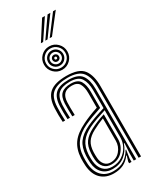

<svg xmlns="http://www.w3.org/2000/svg" viewBox="-244 -1022 877 1089"><g transform="rotate(-30 194.5 -477.0)"><path d="M320.8 0V-460.8Q320.8 -526.2 294.5 -560.5Q268.2 -594.8 196.8 -594.8Q135 -594.8 101.1 -570.1Q67.2 -545.5 64.8 -479.5Q62.8 -433.5 65.5 -391.5H49.8Q48.2 -416.2 48.1 -436.9Q48 -457.5 48.8 -480Q51.5 -548 86.4 -577.8Q121.2 -607.5 196.8 -607.5Q279.2 -607.5 307.9 -569.1Q336.5 -530.8 336.5 -460.8V0ZM289 0V-44.8L293 -112.5H289.2Q274.2 -69.5 242.2 -43.8Q210.2 -18 162.8 -18Q122.5 -18 97.4 -42.9Q72.2 -67.8 68.8 -112.5Q67.2 -135.5 68.2 -159.2Q70.8 -211.8 93.9 -243.6Q117 -275.5 167 -299.2Q189 -309.8 222.8 -321.8Q256.5 -333.8 289.2 -343.5V-460.8Q289.2 -510.5 270.5 -539.9Q251.8 -569.2 196.8 -569.2Q147 -569.2 122.6 -548Q98.2 -526.8 96 -476.5Q95.5 -461.5 95.5 -438.2Q95.5 -415 97 -391.5H81.2Q79.8 -413.2 79.6 -436.8Q79.5 -460.2 80.2 -476.8Q82.5 -532.5 109.8 -557.4Q137 -582.2 196.8 -582.2Q259 -582.2 281.9 -550.9Q304.8 -519.5 304.8 -460.8V0ZM156 7Q104.8 7 73.2 -23.4Q41.8 -53.8 37.2 -110.5Q35.5 -135.2 36.5 -161.2Q39.5 -218.5 66.8 -256.5Q94 -294.5 154.8 -323.8Q176.5 -334.5 200.4 -344.2Q224.2 -354 257.2 -364.8V-460.8Q257.2 -499 244.5 -521.5Q231.8 -544 196.8 -544Q162 -544 145.6 -527Q129.2 -510 127.8 -475.2Q127.2 -462 127.2 -439Q127.2 -416 128.2 -391.5H112.5Q111.5 -414 111.5 -437.2Q111.5 -460.5 112 -476Q113.8 -519.8 134.8 -538.2Q155.8 -556.8 196.8 -556.8Q242.2 -556.8 257.8 -530.5Q273.2 -504.2 273.2 -460.8V-354Q241.8 -343.8 212.1 -332.8Q182.5 -321.8 160.8 -311.5Q108 -286.8 81.2 -250.6Q54.5 -214.5 52.5 -160.2Q52 -148.2 52 -136.2Q52 -124.2 53 -111.8Q57 -62 84.9 -33.8Q112.8 -5.5 159.5 -5.5Q203.8 -5.5 232.2 -24.4Q260.8 -43.2 279 -76H282.5L274.2 -21.2V0H258.8L258.5 -10.2L269 -45.8H265.8Q245.5 -18 218.9 -5.5Q192.2 7 156 7ZM166.8 -30.5Q204.8 -30.5 232.1 -48.5Q259.5 -66.5 274.1 -94.2Q288.8 -122 288.8 -151.8V-330Q257.8 -320.5 226.1 -309Q194.5 -297.5 172.8 -286.8Q129.8 -265.2 108.4 -236Q87 -206.8 84 -157.5Q82.8 -135.2 84.8 -113.5Q88.5 -74.8 109.6 -52.6Q130.8 -30.5 166.8 -30.5ZM169.5 -44Q138.8 -44 120.9 -63.5Q103 -83 100.2 -115.5Q98.5 -136.5 99.8 -155.8Q102 -202.2 121.5 -228.6Q141 -255 178.5 -274.2Q202.5 -286.5 224.9 -295.6Q247.2 -304.8 272.8 -312.5V-150.8Q272.8 -109.5 245.2 -76.8Q217.8 -44 169.5 -44ZM171 -56.2Q208.8 -56.2 232.9 -84.1Q257 -112 257 -149.5V-295Q238.2 -288 221.1 -280.1Q204 -272.2 185 -262.2Q148.5 -243 132.8 -218.9Q117 -194.8 115.5 -155Q114.8 -136 116.2 -116.8Q118.2 -90 132.5 -73.1Q146.8 -56.2 171 -56.2ZM196.2 -648.5Q164.5 -648.5 142.1 -670.9Q119.8 -693.2 119.8 -724.8Q119.8 -756.5 142.1 -778.9Q164.5 -801.2 196.2 -801.2Q227.8 -801.2 250.1 -778.9Q272.5 -756.5 272.5 -724.8Q272.5 -693.2 250.1 -670.9Q227.8 -648.5 196.2 -648.5ZM196.2 -662.2Q222.2 -662.2 240.5 -680.5Q258.8 -698.8 258.8 -724.8Q258.8 -751 240.5 -769.2Q222.2 -787.5 196.2 -787.5Q170 -787.5 151.8 -769.2Q133.5 -751 133.5 -724.8Q133.5 -698.8 151.8 -680.5Q170 -662.2 196.2 -662.2ZM196.2 -676Q175.8 -676 161.5 -690.2Q147.2 -704.5 147.2 -724.8Q147.2 -745.2 161.5 -759.5Q175.8 -773.8 196.2 -773.8Q216.5 -773.8 230.8 -759.5Q245 -745.2 245 -724.8Q245 -704.5 230.8 -690.2Q216.5 -676 196.2 -676ZM196.2 -689.5Q210.8 -689.5 221.1 -700Q231.5 -710.5 231.5 -724.8Q231.5 -739.5 221.1 -749.9Q210.8 -760.2 196.2 -760.2Q181.8 -760.2 171.2 -749.9Q160.8 -739.5 160.8 -724.8Q160.8 -710.5 171.2 -700Q181.8 -689.5 196.2 -689.5ZM196.2 -703.2Q187 -703.2 180.8 -709.5Q174.5 -715.8 174.5 -724.8Q174.5 -734 180.8 -740.2Q187 -746.5 196.2 -746.5Q205.2 -746.5 211.5 -740.2Q217.8 -734 217.8 -724.8Q217.8 -715.8 211.5 -709.5Q205.2 -703.2 196.2 -703.2ZM196.2 -716.8Q204.2 -716.8 204.2 -724.8Q204.2 -733 196.2 -733Q188 -733 188 -724.8Q188 -716.8 196.2 -716.8ZM165.5 -839.8 244.2 -962.5H262.5L180.2 -839.8ZM223.2 -839.8 315.8 -962.5H333.8L238 -839.8ZM194.5 -839.8 280 -962.5H298.2L209 -839.8Z"/></g></svg>

Font: Big Shoulders Inline Text
Style: Regular
Weight: 400
Designer: Patric King
Foundry: XO Type Co
Version: Version 1.000